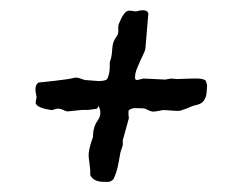

<svg xmlns="http://www.w3.org/2000/svg" viewBox="-20 -383 476 374"><path d="M191.4 -28.8H182.1Q162.1 -28.8 155.8 -42Q155.8 -46.9 155.8 -51.8L152.8 -77.1Q151.4 -89.8 161.1 -116.2Q161.1 -135.7 170.4 -148.4Q179.7 -161.6 171.9 -176.8Q169.9 -170.9 167 -170.9L151.9 -168.9Q146 -168.9 140.1 -168.9L111.8 -166Q108.9 -166 101.6 -169.4Q94.2 -172.9 87.9 -170.4Q81.1 -168 78.1 -168.9Q53.2 -172.9 49.8 -181.2Q48.8 -183.1 50.3 -188.5Q51.8 -193.8 50.8 -196.8Q45.9 -216.8 55.2 -222.2Q57.6 -222.2 86.9 -225.6Q116.2 -229 122.6 -231Q128.9 -232.9 136.7 -230Q144.5 -227.1 146 -227.1L171.9 -225.1Q187.5 -225.1 189.5 -230.5Q193.8 -240.7 193.8 -252.9V-261.2L196.8 -272Q197.8 -274.9 198.7 -288.6Q199.7 -302.2 205.6 -309.6Q211.4 -317.4 210.4 -324.2Q210 -331.1 210.9 -335Q220.7 -359.9 229 -361.8Q231.9 -362.8 237.3 -361.8Q242.7 -360.8 245.1 -360.8Q266.1 -366.7 269 -356.9L263.2 -288.1Q262.7 -284.2 258.8 -276.4Q254.9 -268.6 253.9 -266.1Q252.9 -263.2 247.6 -251.5Q242.2 -239.7 243.2 -229Q245.1 -227.1 247.1 -227.1L259.8 -230L301.8 -228L313 -230L325.2 -229Q329.1 -229 354 -230Q378.9 -231 381.3 -224.6Q383.8 -218.3 383.3 -214.4Q382.8 -210 382.8 -209Q382.8 -183.6 365.2 -179.2Q361.3 -178.2 359.4 -177.7Q357.4 -177.7 348.6 -173.8Q340.3 -169.9 335 -168.9Q332 -166 315.9 -167.5Q299.8 -168.9 296.9 -168.5Q293.9 -168 286.6 -166.5Q279.3 -165 275.4 -166Q271.5 -167 266.6 -169.4Q262.7 -171.9 258.8 -171.9Q254.9 -171.9 246.1 -172.4Q237.3 -172.9 231.9 -168.9Q229 -168.9 231 -152.8L219.2 -109.9Q219.2 -105 219.2 -100.1L214.8 -86.9Q213.9 -83 210.9 -65.9Q208 -48.8 201.2 -34.2Q195.8 -28.8 191.4 -28.8Z"/></svg>

Font: AntiqueNobleLightItalic
Style: LightItalic
Weight: 400
Version: Version 001.000